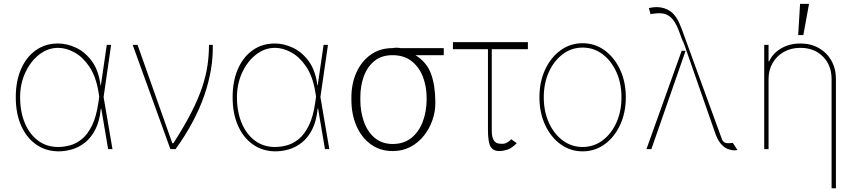

<svg xmlns="http://www.w3.org/2000/svg" viewBox="-20 -780 4488 1004"><path d="M284.1 11.4Q217.7 10.3 167.8 -25.2Q117.9 -60.7 90.2 -123.9Q62.5 -187.1 62.5 -271.3Q62.5 -355.1 89.8 -418.3Q117.2 -481.5 166.9 -517Q216.6 -552.6 284.1 -552.6Q329.5 -552.6 377 -530.7Q424.4 -508.9 460 -460.8Q495.7 -412.6 505.7 -333.8H507.5L538.4 -545.5H561.1L521.7 -272.7L568.2 0H545.5L509.6 -211.6H507.1Q500.7 -145.6 478.2 -102.1Q455.6 -58.6 423.3 -33.6Q391 -8.5 354.6 1.6Q318.2 11.7 284.1 11.4ZM498.9 -274.9 494.3 -302.6Q480.8 -382.1 446.6 -432.4Q412.3 -482.6 369 -506.2Q325.6 -529.8 284.1 -529.8Q230.1 -529.8 184.8 -494.5Q139.6 -459.2 112.4 -400.4Q85.2 -341.6 85.2 -271.3Q85.2 -195.7 109.7 -136.9Q134.2 -78.1 179 -44.7Q223.7 -11.4 284.1 -11.4Q314.3 -11.4 346.6 -20.1Q378.9 -28.8 408.6 -53.1Q438.2 -77.4 460.9 -123.2Q483.7 -169 494.3 -242.9Z M871.1 0 673.7 -545.5H699.2L881 -31.2H886.7Q945.7 -122.9 982.4 -195.7Q1019.2 -268.5 1038.7 -328.5Q1058.2 -388.5 1065.5 -441.2Q1072.8 -494 1072.8 -545.5H1092.7Q1095.5 -417.3 1047.8 -279.7Q1000 -142 898.1 0Z M1418 11.4Q1351.6 10.3 1301.7 -25.2Q1251.8 -60.7 1224.1 -123.9Q1196.4 -187.1 1196.4 -271.3Q1196.4 -355.1 1223.7 -418.3Q1251.1 -481.5 1300.8 -517Q1350.5 -552.6 1418 -552.6Q1463.4 -552.6 1510.8 -530.7Q1558.2 -508.9 1593.9 -460.8Q1629.6 -412.6 1639.6 -333.8H1641.3L1672.2 -545.5H1695L1655.5 -272.7L1702.1 0H1679.3L1643.5 -211.6H1641Q1634.6 -145.6 1612 -102.1Q1589.5 -58.6 1557.2 -33.6Q1524.9 -8.5 1488.5 1.6Q1452.1 11.7 1418 11.4ZM1632.8 -274.9 1628.2 -302.6Q1614.7 -382.1 1580.4 -432.4Q1546.2 -482.6 1502.8 -506.2Q1459.5 -529.8 1418 -529.8Q1364 -529.8 1318.7 -494.5Q1273.4 -459.2 1246.3 -400.4Q1219.1 -341.6 1219.1 -271.3Q1219.1 -195.7 1243.6 -136.9Q1268.1 -78.1 1312.9 -44.7Q1357.6 -11.4 1418 -11.4Q1448.2 -11.4 1480.5 -20.1Q1512.8 -28.8 1542.4 -53.1Q1572.1 -77.4 1594.8 -123.2Q1617.5 -169 1628.2 -242.9Z M1817.5 -258.5V-269.9Q1817.5 -342.7 1843.9 -401.3Q1870.4 -459.9 1918.7 -494.1Q1967 -528.4 2032 -528.4Q2054.7 -532.7 2074.2 -528.4H2300.4V-491.5H2152.3Q2211.3 -455.3 2233.7 -394.5Q2256 -333.8 2256.4 -248.6V-238.6Q2256.4 -195.3 2241.1 -151.5Q2225.9 -107.6 2197.1 -71Q2168.3 -34.4 2127 -12.3Q2085.6 9.9 2033.4 9.9Q1967.3 9.9 1918.7 -25.6Q1870 -61.1 1843.8 -122Q1817.5 -182.9 1817.5 -258.5ZM1864.3 -269.9V-258.5Q1864 -197.8 1882.5 -144.9Q1900.9 -92 1938.6 -59.7Q1976.2 -27.3 2033.4 -27Q2093 -27.3 2132.3 -59.7Q2171.5 -92 2191.1 -144.9Q2210.6 -197.8 2210.9 -258.5V-269.9Q2210.6 -328.8 2191.1 -379.3Q2171.5 -429.7 2131.9 -460.6Q2092.3 -491.5 2032 -491.5Q1974.8 -491.5 1937.3 -460.6Q1899.9 -429.7 1881.9 -379.3Q1864 -328.8 1864.3 -269.9Z M2740.4 -559.7V-522.7H2551.5V-99.4Q2551.5 -62.5 2561.3 -47.6Q2571 -32.7 2583.8 -30.2Q2596.6 -27.7 2606.5 -28.1Q2610.8 -28.4 2612.6 -28.4Q2621.8 -28.8 2635.3 -36.8Q2648.8 -44.7 2652.3 -52.6L2682.2 -31.2Q2655.5 -4.3 2632.6 2.8Q2609.7 9.9 2591.3 9.9Q2558.2 9.9 2544.7 -14Q2531.2 -38 2531.6 -106.5V-522.7H2348.4V-559.7Z M3026.6 11.4Q2962.4 11.4 2911.2 -25.7Q2860.1 -62.9 2830.4 -127Q2800.8 -191.1 2800.8 -271.3Q2800.8 -351.9 2830.4 -415.8Q2860.1 -479.8 2911.2 -516.9Q2962.4 -554 3026.6 -554Q3090.9 -554 3141.9 -516.7Q3192.8 -479.4 3222.7 -415.5Q3252.5 -351.6 3252.5 -271.3Q3252.5 -191.1 3222.8 -127Q3193.2 -62.9 3142 -25.7Q3090.9 11.4 3026.6 11.4ZM3026.6 -11.4Q3084.5 -11.4 3130.5 -45.5Q3176.5 -79.5 3203.1 -138.5Q3229.8 -197.4 3229.8 -271.3Q3229.8 -345.2 3202.9 -403.9Q3176.1 -462.7 3130.3 -497Q3084.5 -531.2 3026.6 -531.2Q2969.1 -531.2 2923.1 -497Q2877.1 -462.7 2850.3 -403.9Q2823.5 -345.2 2823.5 -271.3Q2823.5 -197.4 2850.1 -138.5Q2876.8 -79.5 2922.8 -45.5Q2968.8 -11.4 3026.6 -11.4Z M3816.4 5.7Q3801.8 5.7 3783.6 -1.8Q3765.3 -9.2 3747.7 -30.4Q3730.1 -51.5 3717 -92.3L3557.2 -550.1L3556.1 -547.6L3556.5 -546.9L3556.1 -547.6L3544.4 -514.2H3565L3386 0H3360.4L3544.4 -514.2H3543.7L3556.1 -547.9L3528.1 -623.6Q3509.6 -670.1 3487.7 -689.3Q3465.9 -708.5 3439.8 -710.2Q3413.7 -712 3381.7 -706L3373.2 -737.2Q3368.6 -736.9 3382.3 -739.7Q3396 -742.5 3414.4 -742.9Q3455.6 -742.5 3487.9 -719.3Q3520.2 -696 3545.1 -627.8L3565.3 -572.8L3569.2 -583.8L3565.3 -572.4L3753.9 -55.4Q3753.2 -56.5 3755.7 -50.1Q3758.2 -43.7 3765.8 -37.3Q3773.4 -30.9 3788 -31.2Q3792.3 -30.9 3802.2 -31.8Q3812.1 -32.7 3812.1 -32.7L3836.3 4.3Q3824.6 6.4 3821.4 6.4Q3818.2 6.4 3816.4 5.7ZM3557.2 -550.4 3547.9 -576.7 3556.1 -547.9ZM3557.2 -550.4V-550.1L3565.3 -572.4V-572.8ZM3556.1 -547.9V-547.6Z M3998.9 -366.5V0H3976.2V-545.5H3998.9V-458.8H4001.8Q4021 -501.4 4064.8 -527Q4108.7 -552.6 4165.1 -552.6Q4219.8 -552.6 4261.7 -528.8Q4303.6 -505 4327.4 -463.1Q4351.2 -421.2 4351.2 -366.5V204.5H4328.5V-366.5Q4328.5 -438.9 4283 -484.4Q4237.6 -529.8 4165.1 -529.8Q4116.8 -529.8 4079.4 -508.9Q4041.9 -487.9 4020.4 -451Q3998.9 -414.1 3998.9 -366.5ZM4153.8 -596.6 4163.7 -759.9H4210.6L4180.8 -596.6Z"/></svg>

Font: Inter UI Thin
Style: Regular
Weight: 100
Designer: Rasmus Andersson
Foundry: rsms
Version: 3.2;8d6f07862